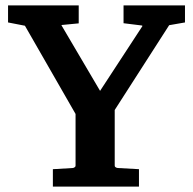

<svg xmlns="http://www.w3.org/2000/svg" viewBox="-20 -691 715 711"><path d="M606.4 -597.7 404.8 -283.7V-78.1Q404.8 -76.7 405.3 -75Q405.8 -73.2 408.7 -71.3Q411.6 -69.3 416.5 -68.8L494.6 -64.5V0H175.8V-64.5L249 -68.8Q253.9 -69.3 256.6 -71.8Q259.3 -74.2 259.5 -75.4Q259.8 -76.7 259.8 -78.1V-269L72.3 -595.7L9.8 -607.9V-670.9H271.5V-604.5L210.4 -598.6H209.5L207.5 -597.7L208 -596.7L350.6 -354.5L507.3 -594.2V-595.2Q507.3 -595.7 506.3 -596.2Q505.4 -596.7 504.4 -596.7L437.5 -605V-670.9H665V-607.9Z"/></svg>

Font: TAML ThiruValluvar
Style: Bold
Weight: 400
Version: Version 0.271; dev 7ad24fM